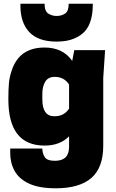

<svg xmlns="http://www.w3.org/2000/svg" viewBox="-20 -800 625 1034"><path d="M280 214Q191 214 137 189Q83 164 59 121Q35 78 35 24V0H208Q208 25 220.5 45.5Q233 66 276 66Q352 66 352 -9V-66Q303 -16 220 -16Q25 -16 25 -265Q25 -316 28 -351Q31 -386 44 -423Q85 -544 220 -544Q319 -544 369 -472L380 -530H546L536 -380V-15Q536 103 472 158.5Q408 214 280 214ZM285 -576Q186 -576 138 -627Q90 -678 90 -769V-780H220Q220 -740 240 -727Q260 -714 285 -714Q311 -714 330.5 -727Q350 -740 350 -780H480Q480 -706 456.5 -660Q433 -614 378 -592Q341 -576 285 -576ZM275 -174Q325 -174 352 -215V-345Q325 -386 275 -386Q239 -386 223.5 -360Q208 -334 208 -295V-265Q208 -174 272 -174Z"/></svg>

Font: Tanohe Sans ExtraBold
Style: Regular
Weight: 800
Designer: Village Type and Design LLC & Cristiano Sobral
Foundry: Cooper Hewitt Smithsonian Design Museum
Version: Version 1.00;September 29, 2021;FontCreator 13.0.0.2655 64-b